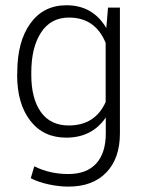

<svg xmlns="http://www.w3.org/2000/svg" viewBox="-20 -483 539 716"><path d="M228 -463.4Q326.2 -463.4 376.5 -378.4L382.8 -454.6H427.2V14.6Q427.2 107.4 376.5 160.2Q325.7 212.9 235.4 212.9Q200.2 212.9 161.6 204.6Q123 196.3 94.7 181.6L107.9 137.2Q165.5 166 234.4 166Q303.2 166 338.9 126.7Q374.5 87.4 374.5 14.6V-44.9Q323.2 30.3 227.1 30.3Q141.6 30.3 92.8 -33Q43.9 -96.2 43.9 -203.6L44.4 -212.9Q44.4 -328.1 93.3 -395.8Q142.1 -463.4 228 -463.4ZM96.7 -212.4V-203.6Q96.7 -115.7 132.3 -65.4Q168 -15.1 236.3 -15.1Q334.5 -15.1 374 -102.5V-323.2Q335 -417.5 237.3 -417.5Q169.4 -417.5 133.1 -361.8Q96.7 -306.2 96.7 -212.4Z"/></svg>

Font: Yantramanav Light
Style: Regular
Weight: 300
Version: Version 1.001;PS 1.0;hotconv 1.0.72;makeotf.lib2.5.5900; ttf